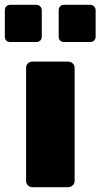

<svg xmlns="http://www.w3.org/2000/svg" viewBox="-56 -775 416 795"><path d="M78 0Q67 0 59.5 -7.5Q52 -15 52 -26V-494Q52 -505 59.5 -512.5Q67 -520 78 -520H226Q237 -520 245 -512.5Q253 -505 253 -494V-26Q253 -15 245 -7.5Q237 0 226 0ZM209 -601Q199 -601 193 -607Q187 -613 187 -624V-732Q187 -742 193 -748.5Q199 -755 209 -755H317Q327 -755 333.5 -748.5Q340 -742 340 -732V-624Q340 -613 333.5 -607Q327 -601 317 -601ZM-13 -601Q-24 -601 -30 -607Q-36 -613 -36 -624V-732Q-36 -742 -30 -748.5Q-24 -755 -13 -755H94Q104 -755 110.5 -748.5Q117 -742 117 -732V-624Q117 -613 110.5 -607Q104 -601 94 -601Z"/></svg>

Font: Rubik ExtraBold
Style: Regular
Weight: 800
Designer: Hubert and Fischer
Foundry: Hubert and Fischer
Version: Version 2.300;gftools[0.9.30]